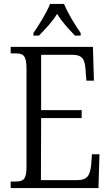

<svg xmlns="http://www.w3.org/2000/svg" viewBox="-20 -951 560 971"><path d="M149 -784V-771H177C211 -806 243 -839 269 -881C294 -839 326 -806 359 -771H388V-784C361 -822 322 -886 304 -931H233C216 -886 175 -822 149 -784ZM34 0H478L483 -171H445L441 -116C435 -65 423 -40 369 -40H187L188 -354H393V-394H188V-674H344C398 -674 410 -651 413 -592L417 -543H455L450 -714H34V-681H58C98 -681 114 -671 114 -603V-108C114 -44 99 -33 58 -33H34Z"/></svg>

Font: Noto Serif Armenian Condensed Light
Style: Regular
Weight: 300
Width: 3
Designer: Monotype Design Team
Foundry: Monotype Imaging Inc.
Version: Version 2.008